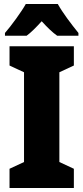

<svg xmlns="http://www.w3.org/2000/svg" viewBox="-20 -947 420 967"><path d="M271 -927H110C89 -889 36 -816 5 -781V-767H114C136 -783 160 -807 190 -840C219 -808 244 -784 268 -767H375V-781C337 -828 296 -882 271 -927ZM352 0V-97L279 -131V-583L352 -617V-714H28V-617L101 -583V-131L28 -97V0Z"/></svg>

Font: Noto Sans Sinhala UI Condensed Black
Style: Regular
Weight: 900
Width: 3
Designer: Jelle Bosma - Monotype Design Team
Foundry: Monotype Imaging Inc.
Version: Version 2.006